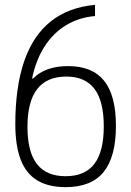

<svg xmlns="http://www.w3.org/2000/svg" viewBox="-20 -760 540 790"><path d="M250 10Q179 10 133 -18Q87 -46 65 -103.5Q43 -161 43 -249Q43 -402 79.5 -508Q116 -614 189 -672Q262 -730 371 -740V-694Q304 -688 251.5 -656Q199 -624 163.5 -569Q128 -514 112 -437H116Q142 -463 178 -475.5Q214 -488 260 -488Q360 -488 408.5 -427.5Q457 -367 457 -242Q457 -115 406.5 -52.5Q356 10 250 10ZM250 -35Q330 -35 368.5 -86Q407 -137 407 -240Q407 -344 368.5 -394.5Q330 -445 253 -445Q173 -445 133 -393.5Q93 -342 93 -238Q93 -135 132 -85Q171 -35 250 -35Z"/></svg>

Font: M PLUS 1 Code Light
Style: Regular
Weight: 300
Designer: Coji Morishita
Foundry: UNDERFOREST DESIGN
Version: Version 1.002